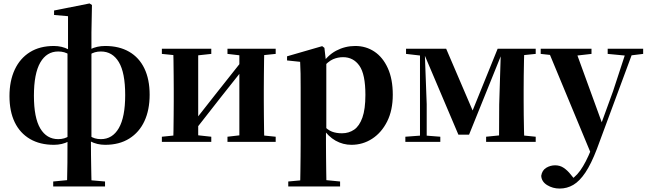

<svg xmlns="http://www.w3.org/2000/svg" viewBox="-20 -824 3757 1115"><path d="M289 259V230L392 220H475L590 230V259ZM369 259Q371 187 371.5 122Q372 57 372 -16V-21V-519L375 -527V-730L294 -737V-763L500 -804L514 -795L511 -635V-526V-520V-21L508 -8Q508 42 508.5 77.5Q509 113 509.5 141Q510 169 510.5 196Q511 223 512 259ZM293 17Q212 17 154 -17Q96 -51 65.5 -114Q35 -177 35 -266Q35 -354 65.5 -419.5Q96 -485 153.5 -521Q211 -557 293 -557Q339 -557 378 -537Q417 -517 436 -493L438 -488L436 -467Q409 -488 382.5 -506.5Q356 -525 318 -525Q251 -525 214 -461Q177 -397 177 -268Q177 -140 214 -78Q251 -16 318 -16Q356 -16 382.5 -35Q409 -54 436 -75L440 -47H436Q417 -23 379 -3Q341 17 293 17ZM591 17Q543 17 504.5 -3.5Q466 -24 448 -47H444L448 -74Q475 -54 501.5 -35Q528 -16 566 -16Q633 -16 670 -80Q707 -144 707 -272Q707 -402 670 -463.5Q633 -525 566 -525Q528 -525 501.5 -506.5Q475 -488 448 -466L444 -488L448 -493Q466 -518 504 -537.5Q542 -557 591 -557Q672 -557 730 -523.5Q788 -490 818.5 -426.5Q849 -363 849 -274Q849 -186 819 -121Q789 -56 731 -19.5Q673 17 591 17Z M920 0V-30L1028 -41H1106L1207 -30V0ZM1301 0V-30L1396 -41H1473L1581 -30V0ZM985 0Q987 -26 987.5 -68Q988 -110 988.5 -156Q989 -202 989 -236V-305Q989 -339 988.5 -385Q988 -431 987.5 -473.5Q987 -516 985 -541H1131V0ZM1101 -53 1049 -81H1078L1232 -277L1400 -489L1451 -463H1424L1263 -260ZM1370 0V-541H1515Q1514 -516 1513.5 -473.5Q1513 -431 1512.5 -385Q1512 -339 1512 -305V-236Q1512 -202 1512.5 -156Q1513 -110 1513.5 -68Q1514 -26 1515 0ZM920 -511V-541H1207V-511L1106 -500H1029ZM1301 -511V-541H1581V-511L1473 -500H1396Z M1654 259V230L1762 220H1853L1955 230V259ZM1723 259Q1724 215 1724.5 171.5Q1725 128 1725.5 86.5Q1726 45 1726 10V-314Q1726 -364 1725.5 -396.5Q1725 -429 1723 -465L1647 -473V-497L1851 -556L1864 -546L1873 -467L1875 -462V-75L1873 -61V10Q1873 44 1873.5 85.5Q1874 127 1874.5 171Q1875 215 1876 259ZM2021 17Q1972 17 1929 -7Q1886 -31 1850 -84H1838L1858 -96Q1883 -69 1908 -59.5Q1933 -50 1966 -50Q2006 -50 2036.5 -71Q2067 -92 2084.5 -141Q2102 -190 2102 -273Q2102 -393 2067 -442.5Q2032 -492 1972 -492Q1942 -492 1914 -480Q1886 -468 1850 -427L1835 -441H1842Q1880 -502 1932 -529.5Q1984 -557 2043 -557Q2105 -557 2154 -524.5Q2203 -492 2232 -428.5Q2261 -365 2261 -274Q2261 -184 2228.5 -119Q2196 -54 2141.5 -18.5Q2087 17 2021 17Z M2642 -42 2442 -513H2431V-541H2571L2736 -156H2714L2870 -541H2904V-515H2895L2704 -42ZM2878 0 2879 -217 2889 -541H3025Q3024 -516 3023 -473.5Q3022 -431 3021.5 -385Q3021 -339 3021 -305V-236Q3021 -202 3021.5 -156Q3022 -110 3023 -68Q3024 -26 3025 0ZM2334 0V-30L2428 -37H2448L2537 -30V0ZM2803 0V-30L2912 -41H2982L3091 -30V0ZM2338 -511V-541H2444V-500H2433ZM2419 0V-541H2446L2458 -219V0ZM2947 -500V-541H3091V-511L2982 -500Z M3230 271Q3190 271 3157.5 251Q3125 231 3123 197Q3128 165 3152 150.5Q3176 136 3204 136Q3232 136 3254 151Q3276 166 3294 189L3325 227L3289 251L3270 234Q3317 212 3349.5 166.5Q3382 121 3413 44L3444 -28L3453 -55L3540 -294L3621 -541H3662L3446 42Q3413 128 3379.5 178Q3346 228 3309.5 249.5Q3273 271 3230 271ZM3416 78 3159 -541H3319L3477 -107L3483 -97ZM3120 -511V-541H3415V-511L3319 -500H3221ZM3509 -511V-541H3715V-511L3633 -501H3614Z"/></svg>

Font: Noto Serif TC ExtraBold
Style: Regular
Weight: 800
Designer: Ryoko NISHIZUKA 西塚涼子 (kana & ideographs); Frank Grießhammer (Latin, Greek & Cyrillic); Wenlong ZHANG 张文龙 (bopomofo); San
Foundry: Adobe
Version: Version 2.002-H1;hotconv 1.1.0;makeotfexe 2.6.0